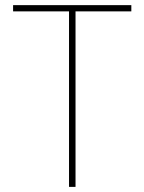

<svg xmlns="http://www.w3.org/2000/svg" viewBox="-20 -731 565 751"><path d="M275.4 -710.9V0H250V-710.9ZM493.7 -710.9V-686.5H31.2V-710.9Z"/></svg>

Font: Roboto Condensed Thin
Style: Regular
Weight: 250
Width: 3
Designer: Christian Robertson
Foundry: Google
Version: Version 3.009; 2024